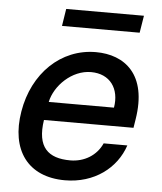

<svg xmlns="http://www.w3.org/2000/svg" viewBox="-53 -773 699 830"><g transform="rotate(5 297.0 -358.0)"><path d="M259.2 11C387.1 11 482.2 -62.5 515.3 -162.6H412.6C388.5 -108.7 335.9 -76.7 274.9 -76.7C179 -76.7 128.2 -121.1 146.7 -240.8H535.2L541.2 -278.4C573.2 -475.9 469.5 -552.6 345.2 -552.6C193.5 -552.6 73.9 -436.8 46.2 -269.2C17.8 -99.8 98.4 11 259.2 11ZM160.5 -320.3C175.4 -392 248.9 -464.8 331.7 -464.8C414.1 -464.8 457.7 -403.8 443.5 -320.3ZM188.9 -652.7H525.9L538 -727.3H200.6Z"/></g></svg>

Font: Margiela Sans Medium
Style: Italic
Weight: 500
Italic angle: -9.39999°
Designer: Stefan Endress, Andreas Faust
Version: Version 1.100;FEAKit 1.0